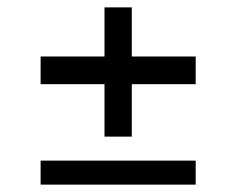

<svg xmlns="http://www.w3.org/2000/svg" viewBox="-20 -608 640 520"><path d="M90 -455H510V-380H90ZM337 -238H263V-588H337ZM90 -173H510V-108H90Z"/></svg>

Font: Kreadon
Style: Regular
Weight: 400
Designer: kohakuno
Foundry: StudioGnu
Version: Version 1.000;Glyphs 3.1.2 (3151)